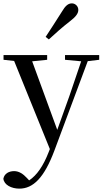

<svg xmlns="http://www.w3.org/2000/svg" viewBox="-29 -849 610 1140"><path d="M242 -630 261 -615C300 -651 339 -686 388 -724C422 -750 436 -770 436 -790C436 -814 416 -829 398 -829C376 -829 359 -815 338 -779C303 -722 272 -677 242 -630ZM357 -494 453 -485 383 -279 311 -78 162 -485 251 -494V-522H-8V-494L55 -487L267 36L260 54C229 134 191 191 144 222L131 208C108 183 83 167 55 167C25 167 -3 181 -9 212C-5 249 39 271 86 271C167 271 233 208 294 45L492 -486L560 -494V-522H357Z"/></svg>

Font: Source Han Serif SC Medium
Style: Regular
Weight: 500
Designer: Ryoko NISHIZUKA 西塚涼子 (kana & ideographs); Frank Grießhammer (Latin, Greek & Cyrillic); Wenlong ZHANG 张文龙 (bopomofo); San
Foundry: Adobe
Version: Version 2.003;hotconv 1.1.1;makeotfexe 2.6.0